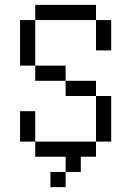

<svg xmlns="http://www.w3.org/2000/svg" viewBox="-20 -645 540 790"><path d="M250 62.5H187.5V125H250ZM250 62.5H312.5V0H375V-62.5H125V0H250ZM125 -62.5Q125 -62.5 125 -187.5H62.5Q62.5 -187.5 62.5 -62.5ZM375 -62.5H437.5V-250H375ZM375 -250V-312.5H250V-250ZM250 -312.5V-375H125V-312.5ZM125 -375V-562.5H62.5V-375ZM375 -562.5Q375 -562.5 375 -437.5H437.5Q437.5 -437.5 437.5 -562.5ZM125 -562.5H375V-625H125Z"/></svg>

Font: Unifont
Style: Regular
Weight: 500
Version: Version 15.1.04